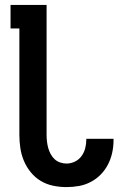

<svg xmlns="http://www.w3.org/2000/svg" viewBox="-20 -755 540 783"><path d="M251 8Q224 8 197 2.5Q170 -3 146.5 -17Q123 -31 105.5 -52.5Q88 -74 77.5 -99Q67 -124 63 -151Q59 -178 59 -205V-639H23V-735H170V-205Q170 -192 171.5 -178.5Q173 -165 176.5 -152Q180 -139 186.5 -127Q193 -115 202.5 -106Q212 -97 225 -92.5Q238 -88 251 -88Q269 -88 285.5 -96Q302 -104 312.5 -118.5Q323 -133 327.5 -150.5Q332 -168 332 -186V-189H443V-183Q443 -157 437.5 -132Q432 -107 420.5 -84.5Q409 -62 391 -43.5Q373 -25 350 -13Q327 -1 302 3.5Q277 8 251 8Z"/></svg>

Font: Iosevka Term Curly
Style: Bold
Weight: 700
Designer: Belleve Invis
Foundry: Belleve Invis
Version: Version 32.3.0